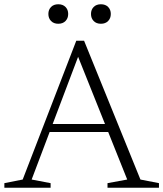

<svg xmlns="http://www.w3.org/2000/svg" viewBox="-20 -881 766 901"><path d="M195.5 -261.5V-299H513.5V-261.5ZM639 -38.5 726 -21.5V0H484.5V-21.5L577 -38.5L336.5 -639.5H356L128.5 -38.5L217.5 -21.5V0H0.5V-21.5L86.5 -38.5L338 -690H374.5ZM253.5 -769.5Q232 -769.5 219.5 -782.5Q207 -795.5 207 -815.5Q207 -835.5 219.5 -848.2Q232 -861 253.5 -861Q275 -861 287.5 -848.2Q300 -835.5 300 -815.5Q300 -795.5 287.5 -782.5Q275 -769.5 253.5 -769.5ZM453.5 -769.5Q432 -769.5 419.5 -782.5Q407 -795.5 407 -815.5Q407 -835.5 419.5 -848.2Q432 -861 453.5 -861Q475 -861 487.5 -848.2Q500 -835.5 500 -815.5Q500 -795.5 487.5 -782.5Q475 -769.5 453.5 -769.5Z"/></svg>

Font: Newsreader Light
Style: Regular
Weight: 300
Designer: Hugues Gentile
Foundry: Production Type
Version: Version 1.003